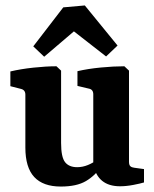

<svg xmlns="http://www.w3.org/2000/svg" viewBox="-20 -676 566 704"><path d="M355 -69Q329 -32 295 -12Q261 8 203 8Q138 8 105.5 -27Q73 -62 73 -135V-329Q73 -346 57 -350L18 -360V-414Q56 -423 102.5 -428Q149 -433 187 -433L204 -417V-152Q204 -100 218.5 -81.5Q233 -63 263 -63Q283 -63 302.5 -71Q322 -79 340 -93ZM508 -7Q495 -3 469 2Q443 7 420 7Q379 7 354.5 -13Q330 -33 322 -73V-330Q322 -348 306 -351L264 -361V-415Q303 -424 350 -428.5Q397 -433 436 -433L453 -417V-83Q453 -71 458 -66.5Q463 -62 472 -61L508 -56ZM102 -506 212 -649 291 -656 411 -509 369 -469 251 -561 142 -468Z"/></svg>

Font: Yrsa
Style: Regular
Weight: 400
Designer: Anna Giedrys (Yrsa+Rasa design), David Brezina (Yrsa art-direction, Rasa art-direction, design)
Foundry: Rosetta Type Foundry
Version: Version 2.004